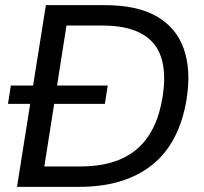

<svg xmlns="http://www.w3.org/2000/svg" viewBox="-20 -725 790 745"><path d="M46 0 158 -705H387Q512 -705 588 -661.5Q664 -618 693 -536Q722 -454 704 -340Q676 -169 569.5 -84.5Q463 0 288 0ZM152 -79H291Q431 -79 510 -145.5Q589 -212 611 -349Q633 -490 574.5 -558Q516 -626 376 -626H238ZM11 -322 22 -393H398L387 -322Z"/></svg>

Font: Mulish ExtraLight Medium
Style: Italic
Weight: 500
Italic angle: -9°
Version: Version 3.603